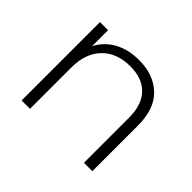

<svg xmlns="http://www.w3.org/2000/svg" viewBox="-116 -716 906 906"><g transform="rotate(45 337.0 -263.5)"><path d="M362 -527Q458 -527 517 -471.5Q576 -416 576 -305V0H520V-300Q520 -388 476 -432.5Q432 -477 354 -477Q263 -477 211.5 -423.5Q160 -370 160 -277V0H104V-523H158V-416Q185 -469 237.5 -498Q290 -527 362 -527Z"/></g></svg>

Font: Montserrat-Alt1 Light
Style: Regular
Weight: 300
Designer: Differentunic
Foundry: Differentunic
Version: Version 7.222